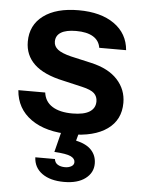

<svg xmlns="http://www.w3.org/2000/svg" viewBox="-53 -562 600 819"><g transform="rotate(5 247.0 -152.5)"><path d="M262 10Q156 10 93 -34.5Q30 -79 24 -158H139Q144 -119 176 -99Q208 -79 262 -79Q311 -79 335.5 -94.5Q360 -110 360 -139Q360 -160 346 -173.5Q332 -187 293 -196L211 -215Q127 -233 86.5 -271.5Q46 -310 46 -368Q46 -439 100.5 -479.5Q155 -520 251 -520Q346 -520 403.5 -479.5Q461 -439 467 -368H352Q347 -399 320.5 -415Q294 -431 248 -431Q205 -431 183 -417.5Q161 -404 161 -378Q161 -358 178 -344.5Q195 -331 235 -321L323 -301Q398 -284 436.5 -242Q475 -200 475 -143Q475 -70 419 -30Q363 10 262 10ZM252 215Q193 215 158 190Q123 165 121 121H205Q207 137 219.5 144.5Q232 152 251 152Q266 152 277.5 145.5Q289 139 289 127Q289 112 270.5 103Q252 94 200 91L226 -12H301L288 35Q333 45 354.5 68.5Q376 92 376 126Q376 165 343 190Q310 215 252 215Z"/></g></svg>

Font: Instrument Sans SemiBold
Style: Regular
Weight: 600
Designer: Rodrigo Fuenzalida
Foundry: fragTYPE
Version: Version 1.000;gftools[0.9.28]